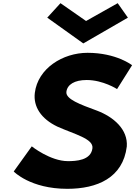

<svg xmlns="http://www.w3.org/2000/svg" viewBox="-20 -1172 850 1207"><path d="M360.2 -1152 277 -1061 503.7 -899 784 -1061 719.9 -1152 521 -1040ZM530.3 -840C374.7 -840 217.8 -742 198.9 -588C188.4 -502 237.9 -425 340.8 -376C450.4 -327 568.5 -300 561.1 -240C551.7 -163 456.8 -159 407.2 -159C295.9 -159 179.7 -252 179.7 -252L66.3 -94C66.3 -94 169.9 15 402.8 15C591.4 15 752.9 -54 777.1 -251C784.9 -359 693.4 -437 590.9 -476C482.1 -516 391.7 -549 397.4 -595C402.9 -640 447.6 -669 525 -669C627.9 -669 715.9 -612 715.9 -612L810.3 -762C810.3 -762 711.8 -840 530.3 -840Z"/></svg>

Font: Hussar
Style: BdSuprExtOblOne
Weight: 700
Foundry: Cannot Into Space Fonts
Version: Version 2.00